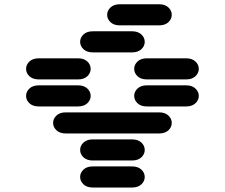

<svg xmlns="http://www.w3.org/2000/svg" viewBox="-20 -881 1040 888"><path d="M409.2 -13.7H590.8Q618.2 -13.7 633.8 -28.3Q649.4 -43 649.4 -62.5Q649.4 -82 633.8 -96.7Q618.2 -111.3 590.8 -111.3H409.2Q381.8 -111.3 366.2 -96.7Q350.6 -82 350.6 -62.5Q350.6 -43 366.2 -28.3Q381.8 -13.7 409.2 -13.7ZM409.2 -138.7H590.8Q618.2 -138.7 633.8 -153.3Q649.4 -168 649.4 -187.5Q649.4 -207 633.8 -221.7Q618.2 -236.3 590.8 -236.3H409.2Q381.8 -236.3 366.2 -221.7Q350.6 -207 350.6 -187.5Q350.6 -168 366.2 -153.3Q381.8 -138.7 409.2 -138.7ZM284.2 -263.7H715.8Q743.2 -263.7 758.8 -278.3Q774.4 -293 774.4 -312.5Q774.4 -332 758.8 -346.7Q743.2 -361.3 715.8 -361.3H284.2Q256.8 -361.3 241.2 -346.7Q225.6 -332 225.6 -312.5Q225.6 -293 241.2 -278.3Q256.8 -263.7 284.2 -263.7ZM159.2 -388.7H340.8Q368.2 -388.7 383.8 -403.3Q399.4 -418 399.4 -437.5Q399.4 -457 383.8 -471.7Q368.2 -486.3 340.8 -486.3H159.2Q131.8 -486.3 116.2 -471.7Q100.6 -457 100.6 -437.5Q100.6 -418 116.2 -403.3Q131.8 -388.7 159.2 -388.7ZM659.2 -388.7H840.8Q868.2 -388.7 883.8 -403.3Q899.4 -418 899.4 -437.5Q899.4 -457 883.8 -471.7Q868.2 -486.3 840.8 -486.3H659.2Q631.8 -486.3 616.2 -471.7Q600.6 -457 600.6 -437.5Q600.6 -418 616.2 -403.3Q631.8 -388.7 659.2 -388.7ZM159.2 -513.7H340.8Q368.2 -513.7 383.8 -528.3Q399.4 -543 399.4 -562.5Q399.4 -582 383.8 -596.7Q368.2 -611.3 340.8 -611.3H159.2Q131.8 -611.3 116.2 -596.7Q100.6 -582 100.6 -562.5Q100.6 -543 116.2 -528.3Q131.8 -513.7 159.2 -513.7ZM659.2 -513.7H840.8Q868.2 -513.7 883.8 -528.3Q899.4 -543 899.4 -562.5Q899.4 -582 883.8 -596.7Q868.2 -611.3 840.8 -611.3H659.2Q631.8 -611.3 616.2 -596.7Q600.6 -582 600.6 -562.5Q600.6 -543 616.2 -528.3Q631.8 -513.7 659.2 -513.7ZM409.2 -638.7H590.8Q618.2 -638.7 633.8 -653.3Q649.4 -668 649.4 -687.5Q649.4 -707 633.8 -721.7Q618.2 -736.3 590.8 -736.3H409.2Q381.8 -736.3 366.2 -721.7Q350.6 -707 350.6 -687.5Q350.6 -668 366.2 -653.3Q381.8 -638.7 409.2 -638.7ZM534.2 -763.7H715.8Q743.2 -763.7 758.8 -778.3Q774.4 -793 774.4 -812.5Q774.4 -832 758.8 -846.7Q743.2 -861.3 715.8 -861.3H534.2Q506.8 -861.3 491.2 -846.7Q475.6 -832 475.6 -812.5Q475.6 -793 491.2 -778.3Q506.8 -763.7 534.2 -763.7Z"/></svg>

Font: Sixtyfour
Style: Regular
Weight: 400
Designer: Jens Kutilek
Foundry: Jens Kutilek
Version: Version 2.001